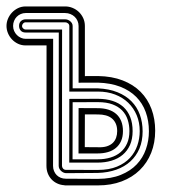

<svg xmlns="http://www.w3.org/2000/svg" viewBox="-39 -562 517 582"><path d="M431.4 -165.8Q431.4 -129.2 419.3 -98.8Q407.2 -68.4 384.6 -46.4Q362.1 -24.4 330 -12.2Q297.9 0 257.8 0H157L156.5 -0.5Q144.5 -1.2 134.5 -5.9Q124.5 -10.5 117.2 -18.3Q109.9 -26.1 105.8 -36.6Q101.8 -47.1 101.8 -59.3L102.1 -424.3H38.8Q26.4 -424.3 15.7 -429.3Q5.1 -434.3 -2.7 -442.6Q-10.5 -450.9 -14.9 -461.5Q-19.3 -472.2 -19.3 -483.4Q-19.3 -494.4 -14.9 -505Q-10.5 -515.6 -2.7 -523.9Q5.1 -532.2 15.7 -537.4Q26.4 -542.5 38.8 -542.5H158.4Q170.2 -542.5 180.9 -538.1Q191.7 -533.7 200 -525.8Q208.3 -517.8 213.3 -507Q218.3 -496.1 218.3 -483.2V-331.3L258.1 -331.5Q300.5 -330.8 332.9 -318.2Q365.2 -305.7 387.1 -283.7Q408.9 -261.7 420.2 -231.6Q431.4 -201.4 431.4 -165.8ZM257.6 -19.8Q298.1 -20 327.4 -32Q356.7 -43.9 375.5 -63.8Q394.3 -83.7 403.3 -109.7Q412.4 -135.7 412.4 -164.1Q412.4 -195.8 402.7 -222.4Q393.1 -249 373.8 -268.4Q354.5 -287.8 325.6 -299.1Q296.6 -310.3 257.8 -311.5L199.2 -311.3V-483.2Q199.2 -491.5 196 -498.7Q192.9 -505.9 187.4 -511.1Q181.9 -516.4 174.4 -519.4Q167 -522.5 158.4 -522.5H38.8Q30.8 -522.5 23.8 -519.4Q16.8 -516.4 11.7 -511.1Q6.6 -505.9 3.7 -498.8Q0.7 -491.7 0.7 -483.4Q0.7 -475.1 3.9 -468Q7.1 -460.9 12.3 -455.7Q17.6 -450.4 24.4 -447.4Q31.2 -444.3 38.8 -444.3H122.1L121.8 -59.1Q121.8 -50.5 124.8 -43.5Q127.7 -36.4 132.8 -31.2Q137.9 -26.1 145 -23.2Q152.1 -20.3 160.6 -20.3ZM393.3 -163.8Q393.3 -134.8 383.7 -111.8Q374 -88.9 356.3 -72.8Q338.6 -56.6 313.6 -47.7Q288.6 -38.8 257.8 -37.8L160.9 -37.1Q156.7 -37.4 152.7 -39.3Q148.7 -41.3 145.6 -44.3Q142.6 -47.4 140.7 -51.3Q138.9 -55.2 138.9 -59.3L139.2 -463.4H38.8Q28.8 -463.4 23.8 -469.2Q18.8 -475.1 18.8 -483.4Q18.8 -493.2 24.7 -498.3Q30.5 -503.4 38.8 -503.4H158.4Q162.4 -503.4 166.4 -502Q170.4 -500.5 173.7 -497.8Q177 -495.1 179.1 -491.5Q181.2 -487.8 181.2 -483.2V-294.2H257.8Q291.7 -292.7 317.3 -282.3Q342.8 -272 359.6 -254.8Q376.5 -237.5 384.9 -214.4Q393.3 -191.2 393.3 -163.8ZM384.5 -164.6Q384.5 -190.7 375.4 -212.6Q366.2 -234.6 349.6 -250.6Q333 -266.6 309.7 -275.5Q286.4 -284.4 258.1 -284.4H171.1V-483.2Q171.1 -488 167.2 -491.2Q163.3 -494.4 158.4 -494.4H38.8Q34.2 -494.4 31 -490.7Q27.8 -487.1 27.8 -483.4Q27.8 -478.8 31.4 -475.6Q34.9 -472.4 38.8 -472.4H149.2L148.9 -75.4V-59.3Q148.9 -54.7 152.2 -50.9Q155.5 -47.1 160.9 -47.1L257.8 -46.9Q291.5 -46.9 315.6 -56.9Q339.6 -66.9 354.9 -83.4Q370.1 -99.9 377.3 -121Q384.5 -142.1 384.5 -164.6ZM171.1 -262.2 258.1 -262.5Q282.5 -262.5 302 -256.2Q321.5 -250 335.1 -237.7Q348.6 -225.3 355.8 -207Q363 -188.7 363 -164.6Q363 -140.4 355 -122.4Q346.9 -104.5 332.8 -92.7Q318.6 -80.8 299.2 -75Q279.8 -69.1 257.3 -69.1H170.9ZM180.9 -79.1H257.1Q278.3 -79.1 296 -84.5Q313.7 -89.8 326.4 -100.6Q339.1 -111.3 346.2 -127.3Q353.3 -143.3 353.3 -164.6Q353.3 -183.1 348 -199.2Q342.8 -215.3 331.3 -227.2Q319.8 -239 301.8 -245.7Q283.7 -252.4 258.1 -252.4L181.2 -252.2ZM257.8 -234.1Q275.1 -234.1 289.2 -229.7Q303.2 -225.3 313.1 -216.7Q323 -208 328.4 -194.9Q333.7 -181.9 333.7 -164.6Q333.7 -147.2 328 -134.5Q322.3 -121.8 312.1 -113.4Q302 -105 288.1 -101Q274.2 -96.9 257.8 -96.9H199L199.2 -234.4ZM218 -116 257.6 -115.7Q273.7 -115 284.8 -118.5Q295.9 -122.1 302.9 -128.8Q309.8 -135.5 313 -144.7Q316.2 -153.8 316.2 -164.6Q316.2 -178 311.8 -187.6Q307.4 -197.3 299.7 -203.4Q292 -209.5 281.4 -212.3Q270.8 -215.1 258.5 -215.1L218.3 -215.3Z"/></svg>

Font: TafelwerkOT
Style: Regular
Weight: 400
Designer: Peter Wiegel
Foundry: Peter Wiegel, based on an original design named Oxford by Christine Lord, 1969
Version: Version 1.000